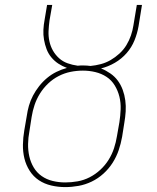

<svg xmlns="http://www.w3.org/2000/svg" viewBox="-20 -755 640 783"><path d="M246 8Q217 8 189 1.5Q161 -5 138.5 -20Q116 -35 101 -58.5Q86 -82 79.5 -109Q73 -136 73.5 -165Q74 -194 79 -223L89 -281Q92 -303 98 -324Q104 -345 114.5 -365Q125 -385 139.5 -403.5Q154 -422 172 -437Q190 -452 210.5 -462Q231 -472 253 -478Q234 -485 218 -495.5Q202 -506 189.5 -521Q177 -536 170 -554.5Q163 -573 159.5 -593Q156 -613 157 -633.5Q158 -654 162 -675L172 -735H193L182 -672Q179 -650 178 -628.5Q177 -607 181.5 -586.5Q186 -566 196 -548.5Q206 -531 221 -517.5Q236 -504 255.5 -497Q275 -490 297 -487Q303 -488 309 -488Q315 -488 321 -488Q328 -488 335 -487.5Q342 -487 349 -486Q370 -488 391 -493.5Q412 -499 431 -510Q450 -521 467 -536.5Q484 -552 495.5 -571Q507 -590 514 -610.5Q521 -631 524 -651L538 -735H559L545 -648Q540 -619 528.5 -590.5Q517 -562 496.5 -538.5Q476 -515 448.5 -499Q421 -483 392 -476Q412 -468 430 -455.5Q448 -443 460.5 -426Q473 -409 480.5 -388.5Q488 -368 491 -345.5Q494 -323 492.5 -300Q491 -277 487 -254L478 -197Q473 -169 464 -142.5Q455 -116 439.5 -91.5Q424 -67 402 -47Q380 -27 354 -14.5Q328 -2 300.5 3Q273 8 246 8ZM246 -11Q271 -11 296.5 -15.5Q322 -20 345.5 -32Q369 -44 389 -62.5Q409 -81 423 -103.5Q437 -126 445 -150.5Q453 -175 457 -200L467 -257Q471 -283 472 -309.5Q473 -336 467 -360.5Q461 -385 448 -406.5Q435 -428 414.5 -441.5Q394 -455 369 -461Q344 -467 318 -467Q293 -467 268 -462Q243 -457 219.5 -445Q196 -433 176.5 -414.5Q157 -396 143 -373.5Q129 -351 121 -327Q113 -303 109 -278L100 -220Q95 -194 94.5 -168Q94 -142 99.5 -117.5Q105 -93 117.5 -72Q130 -51 150 -37Q170 -23 195 -17Q220 -11 246 -11Z"/></svg>

Font: Iosevka Curly Slab ThExObl
Style: Regular
Weight: 100
Width: 7
Italic angle: -9°
Monospace: yes
Designer: Belleve Invis
Foundry: Belleve Invis
Version: Version 11.1.0; ttfautohint (v1.8.3)